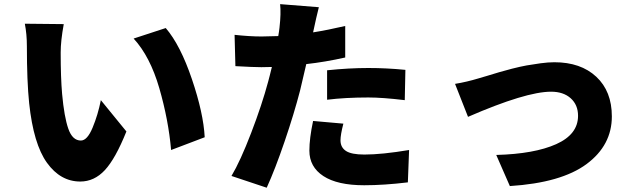

<svg xmlns="http://www.w3.org/2000/svg" viewBox="-20 -836 3040 910"><path d="M97.7 -723.6 282.2 -721.7Q267.6 -642.6 267.6 -586.9Q267.6 -467.8 274.4 -390.6Q284.2 -282.2 303.7 -226.1Q323.2 -169.9 363.3 -169.9Q393.6 -169.9 418.9 -231Q444.3 -292 458 -361.3L579.1 -212.9Q527.3 -84 477.1 -29.8Q426.8 24.4 360.4 24.4Q266.6 24.4 202.6 -64.5Q138.7 -153.3 118.2 -346.7Q107.4 -450.2 107.4 -617.2Q107.4 -673.8 97.7 -723.6ZM613.3 -653.3 765.6 -703.1Q835 -622.1 889.6 -460.9Q944.3 -299.8 950.2 -185.5L791 -125Q778.3 -268.6 734.9 -418.5Q691.4 -568.4 613.3 -653.3Z M1530.3 -363.3V-502.9Q1633.8 -513.7 1725.6 -513.7Q1812.5 -513.7 1901.4 -504.9L1898.4 -361.3Q1793 -374 1725.6 -374Q1617.2 -374 1530.3 -363.3ZM1616.2 -712.9V-563.5Q1520.5 -542 1431.6 -532.2Q1405.3 -419.9 1402.3 -407.2Q1374 -297.9 1329.1 -166Q1284.2 -34.2 1244.1 53.7L1077.1 -2Q1119.1 -72.3 1170.4 -206.1Q1221.7 -339.8 1251 -449.2Q1252 -453.1 1258.8 -479Q1265.6 -504.9 1268.6 -518.6Q1252 -517.6 1218.8 -517.6Q1181.6 -517.6 1095.7 -522.5L1091.8 -670.9Q1163.1 -663.1 1219.7 -663.1Q1246.1 -663.1 1298.8 -665Q1302.7 -686.5 1304.7 -705.1Q1312.5 -773.4 1307.6 -816.4L1491.2 -801.8Q1477.5 -747.1 1467.8 -700.2L1463.9 -682.6Q1532.2 -693.4 1616.2 -712.9ZM1463.9 -262.7 1607.4 -250Q1593.8 -197.3 1593.8 -170.9Q1593.8 -137.7 1619.6 -120.6Q1645.5 -103.5 1707 -103.5Q1790 -103.5 1918.9 -125L1913.1 28.3Q1799.8 42 1706.1 42Q1579.1 42 1512.7 -1.5Q1446.3 -44.9 1446.3 -122.1Q1446.3 -179.7 1463.9 -262.7Z M2198.2 -282.2 2136.7 -438.5Q2191.4 -447.3 2249 -464.8Q2252.9 -465.8 2289.1 -476.6Q2325.2 -487.3 2345.7 -493.7Q2366.2 -500 2406.2 -510.3Q2446.3 -520.5 2476.1 -525.9Q2505.9 -531.2 2542 -536.1Q2578.1 -541 2607.4 -541Q2732.4 -541 2806.2 -472.2Q2879.9 -403.3 2879.9 -284.2Q2879.9 -147.5 2760.3 -58.6Q2640.6 30.3 2396.5 45.9L2332 -101.6Q2512.7 -106.4 2616.2 -152.8Q2719.7 -199.2 2719.7 -287.1Q2719.7 -338.9 2685.1 -370.1Q2650.4 -401.4 2591.8 -401.4Q2472.7 -401.4 2198.2 -282.2Z"/></svg>

Font: Gen Shin Gothic Heavy
Style: Bold
Weight: 900
Designer: [Source Han Sans]
Ryoko NISHIZUKA  (kana & ideographs); Paul D. Hunt (Latin, Greek & Cyrillic); Wenlong ZHANG  (bopomofo
Version: Version 1.002.20150607